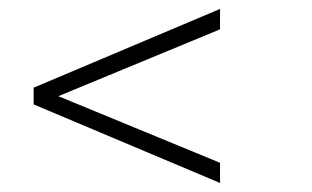

<svg xmlns="http://www.w3.org/2000/svg" viewBox="-20 -523 703 432"><path d="M475.1 -502.9V-457L111.3 -306.6L475.1 -156.7V-111.3L55.7 -288.1V-325.7Z"/></svg>

Font: Lancelot
Style: Regular
Weight: 400
Designer: Marion Kadi
Foundry: Marion Kadi, Anton Koovit
Version: 1.004